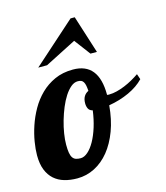

<svg xmlns="http://www.w3.org/2000/svg" viewBox="-132 -836 801 926"><g transform="rotate(-15 268.0 -373.0)"><path d="M556.2 -379.9Q526.9 -349.1 480.5 -327.6Q434.1 -306.2 378.9 -296.9Q373 -227.5 352.3 -171.9Q331.5 -116.2 299.8 -77.1Q268.1 -38.1 227.1 -17.1Q186 3.9 140.1 3.9Q105 3.9 75.7 -4.6Q46.4 -13.2 25.1 -32Q3.9 -50.8 -8.1 -80.8Q-20 -110.8 -20 -153.8Q-20 -183.1 -13.9 -220.5Q-7.8 -257.8 5.4 -297.4Q18.6 -336.9 40 -374.8Q61.5 -412.6 91.8 -442.4Q122.1 -472.2 162.4 -490.5Q202.6 -508.8 253.9 -508.8Q381.8 -508.8 381.8 -349.1V-348.1Q384.3 -347.2 386.7 -347.2Q389.2 -347.2 393.1 -347.2Q410.6 -347.2 430.9 -352.3Q451.2 -357.4 471.4 -365.7Q491.7 -374 511.2 -385Q530.8 -396 546.9 -407.2ZM295.9 -293.9Q280.3 -297.9 274.7 -309.3Q269 -320.8 269 -335.9Q269 -356.9 277.3 -370.4Q285.6 -383.8 299.8 -390.1Q298.8 -406.2 296.6 -417.2Q294.4 -428.2 290 -435.3Q285.6 -442.4 279.1 -445.3Q272.5 -448.2 262.2 -448.2Q244.1 -448.2 227.5 -434.3Q210.9 -420.4 196 -397.5Q181.2 -374.5 168.9 -345Q156.7 -315.4 147.7 -284.2Q138.7 -252.9 133.8 -222.4Q128.9 -191.9 128.9 -167Q128.9 -142.1 131.6 -126.5Q134.3 -110.8 140.4 -101.8Q146.5 -92.8 156.2 -89.4Q166 -85.9 180.2 -85.9Q198.2 -85.9 216.6 -102.1Q234.9 -118.2 250.5 -146Q266.1 -173.8 278.1 -211.9Q290 -250 295.9 -293.9ZM356 -561 295.9 -641.1 139.2 -561H95.2L307.1 -750H328.1L388.2 -561Z"/></g></svg>

Font: Lobster
Style: Regular
Weight: 400
Designer: Pablo Impallari
Foundry: Pablo Impallari
Version: Version 1.007; ttfautohint (v1.1) -l 8 -r 50 -G 50 -x 14 -D 